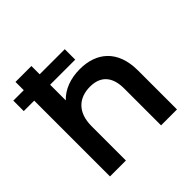

<svg xmlns="http://www.w3.org/2000/svg" viewBox="-190 -904 1066 1066"><g transform="rotate(-45 342.5 -371.0)"><path d="M385 -540C311 -540 248 -516 207 -472V-595H404V-677H207V-742H82V-677H0V-595H82V0H207V-270C207 -377 267 -431 356 -431C436 -431 483 -385 483 -290V0H608V-306C608 -467 513 -540 385 -540Z"/></g></svg>

Font: Montserrat Lite SemiBold
Style: Regular
Weight: 600
Designer: Julieta Ulanovsky
Foundry: Julieta Ulanovsky
Version: Version 7.200;PS 007.200;hotconv 1.0.88;makeotf.lib2.5.64775